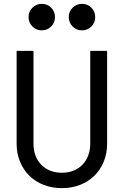

<svg xmlns="http://www.w3.org/2000/svg" viewBox="-20 -963 640 993"><path d="M534 -700H446.8V-220Q446.8 -186.6 436.2 -158.7Q425.6 -130.8 406.4 -111.1Q387.3 -91.5 360.3 -80.5Q333.3 -69.6 300.2 -69.6Q234 -69.6 193.6 -110.9Q153.2 -152.2 153.2 -220V-700H66V-220Q66 -169.3 83.4 -127.1Q100.8 -84.8 131.6 -54.4Q162.4 -24 205.4 -7Q248.4 10 300 10Q351.6 10 394.6 -7Q437.6 -24 468.4 -54.4Q499.2 -84.8 516.6 -127.1Q534 -169.3 534 -220ZM127.6 -874.6Q127.6 -846.2 147.6 -826.1Q167.6 -806 196 -806Q225 -806 244.7 -826.1Q264.4 -846.2 264.4 -874.6Q264.4 -903.6 244.7 -923.3Q225 -943 196 -943Q167.6 -943 147.6 -923.3Q127.6 -903.6 127.6 -874.6ZM335.6 -874.6Q335.6 -846.2 355.6 -826.1Q375.6 -806 404 -806Q433 -806 452.7 -826.1Q472.4 -846.2 472.4 -874.6Q472.4 -903.6 452.7 -923.3Q433 -943 404 -943Q375.6 -943 355.6 -923.3Q335.6 -903.6 335.6 -874.6Z"/></svg>

Font: CommitMonoV143 ExtLt
Style: Regular
Weight: 200
Monospace: yes
Designer: Eigil Nikolajsen
Foundry: Eigil Nikolajsen
Version: Version 1.143